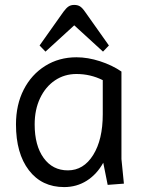

<svg xmlns="http://www.w3.org/2000/svg" viewBox="-20 -747 604 781"><path d="M241 14Q150 14 97.5 -54.5Q45 -123 45 -241Q45 -321 76.5 -382.5Q108 -444 164 -479Q220 -514 291 -514Q337 -514 386.5 -498Q436 -482 474 -456V-100L484 0L418 5L400 -85Q374 -38 333 -12Q292 14 241 14ZM256 -54Q320 -54 359 -116.5Q398 -179 398 -282V-421Q348 -446 291 -446Q242 -446 203.5 -420Q165 -394 143 -347.5Q121 -301 121 -241Q121 -155 157.5 -104.5Q194 -54 256 -54ZM165 -537 141 -562 238 -699Q249 -714 258.5 -720.5Q268 -727 282 -727Q296 -727 305.5 -721Q315 -715 326 -699L423 -562L399 -537L282 -644Z"/></svg>

Font: Imprima
Style: Regular
Weight: 400
Designer: Eduardo Tunni
Foundry: Eduardo Tunni
Version: Version 1.002; ttfautohint (v1.8.4.7-5d5b);gftools[0.9.23]